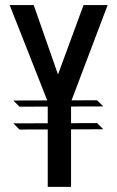

<svg xmlns="http://www.w3.org/2000/svg" viewBox="-20 -728 454 748"><path d="M55.9 -312.4 32.9 -335.4V-336.4L358.3 -337.4L381.3 -314.4V-313.4ZM55.9 -223.4 32.9 -246.4V-247.4L358.3 -248.4L381.3 -225.4V-224.4ZM166 -331.9 18 -707.3V-708.3H111.3L223.8 -386.9L167 -331.9ZM166 0V-331.9H256.8V0ZM167 -331.9 305.5 -708.3H399V-707.3L256.8 -331.9Z"/></svg>

Font: Foldit Thin
Style: Regular
Weight: 100
Designer: Sophia Tai
Foundry: Sophia Tai
Version: Version 1.003